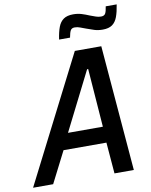

<svg xmlns="http://www.w3.org/2000/svg" viewBox="-128 -966 813 1036"><g transform="rotate(-10 278.0 -448.0)"><path d="M-32 0 318 -688H463L520 0H414L400 -171H165L78 0ZM205 -259H396L372 -579H366ZM245 -763Q251 -804 261 -830.5Q271 -857 290.5 -870.5Q310 -884 343 -884Q368 -884 389 -877.5Q410 -871 431 -862Q448 -856 461.5 -851Q475 -846 490 -846Q507 -846 513.5 -857Q520 -868 524 -896H584Q578 -856 568 -829Q558 -802 539 -788.5Q520 -775 487 -775Q461 -775 441 -781.5Q421 -788 399 -796Q382 -802 368 -807.5Q354 -813 339 -813Q323 -813 316.5 -802Q310 -791 305 -763Z"/></g></svg>

Font: Saira SemiCondensed Medium
Style: Italic
Weight: 500
Width: 4
Italic angle: -12°
Designer: Hector Gatti with collaboration of the Omnibus-Type team
Foundry: Omnibus-Type
Version: Version 1.101